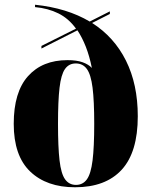

<svg xmlns="http://www.w3.org/2000/svg" viewBox="-20 -781 641 811"><path d="M297 10Q177 10 107.5 -56.5Q38 -123 38 -258Q38 -392 98.5 -459.5Q159 -527 265 -527Q304 -527 329 -518Q354 -509 368 -494Q358 -544 342.5 -583.5Q327 -623 307 -653L155 -576V-587L301 -660Q270 -703 226.5 -724.5Q183 -746 128 -751V-761Q263 -747 359 -690L444 -733V-722L369 -684Q462 -625 512 -525Q562 -425 562 -290Q562 -138 494 -64Q426 10 297 10ZM301 0Q330 0 347 -23.5Q364 -47 371 -103.5Q378 -160 378 -258Q378 -355 371 -410.5Q364 -466 347 -489.5Q330 -513 300 -513Q271 -513 254.5 -489.5Q238 -466 231.5 -410.5Q225 -355 225 -258Q225 -160 231.5 -103.5Q238 -47 255 -23.5Q272 0 301 0Z"/></svg>

Font: Noto Serif Display SemiCondensed Black
Style: Regular
Weight: 900
Width: 4
Designer: Monotype Design Team
Foundry: Monotype Imaging Inc.
Version: Version 2.009